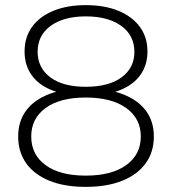

<svg xmlns="http://www.w3.org/2000/svg" viewBox="-20 -725 672 750"><path d="M315 5Q232 5 173 -19Q114 -43 82.5 -87Q51 -131 51 -192Q51 -251 82 -293Q113 -335 172 -357.5Q231 -380 315 -380Q399 -380 458.5 -357.5Q518 -335 549.5 -293Q581 -251 581 -192Q581 -131 549 -87Q517 -43 457.5 -19Q398 5 315 5ZM315 -39Q416 -39 473 -80Q530 -121 530 -192Q530 -262 473 -303Q416 -344 315 -344Q214 -344 158 -303Q102 -262 102 -192Q102 -121 158 -80Q214 -39 315 -39ZM315 -351Q239 -351 185.5 -371.5Q132 -392 104 -431Q76 -470 76 -524Q76 -580 105.5 -620.5Q135 -661 189 -683Q243 -705 315 -705Q388 -705 442 -683Q496 -661 526 -620.5Q556 -580 556 -524Q556 -470 527.5 -431Q499 -392 445 -371.5Q391 -351 315 -351ZM315 -386Q405 -386 455 -423Q505 -460 505 -522Q505 -587 453.5 -624Q402 -661 315 -661Q229 -661 178 -624Q127 -587 127 -523Q127 -460 176.5 -423Q226 -386 315 -386Z"/></svg>

Font: MOST Montserrat Light
Style: Regular
Weight: 300
Designer: Julieta Ulanovsky
Foundry: Julieta Ulanovsky
Version: Version 8.000;March 11, 2024;FontCreator 15.0.0.2926 64-bit